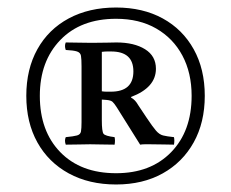

<svg xmlns="http://www.w3.org/2000/svg" viewBox="-20 -785 615 511"><path d="M289 -294Q217 -294 163 -323.5Q109 -353 79.5 -406Q50 -459 50 -530Q50 -601 79.5 -654Q109 -707 163 -736Q217 -765 289 -765Q360 -765 413 -736Q466 -707 495.5 -654Q525 -601 525 -530Q525 -459 495.5 -406Q466 -353 413 -323.5Q360 -294 289 -294ZM289 -324Q381 -324 435.5 -380Q490 -436 490 -530Q490 -591 465.5 -637Q441 -683 396 -709Q351 -735 289 -735Q195 -735 140.5 -678.5Q86 -622 86 -530Q86 -436 140.5 -380Q195 -324 289 -324ZM264 -519 251 -520V-465Q251 -435 255.5 -429Q260 -423 285 -420Q287 -411 285 -400Q269 -400 250 -400.5Q231 -401 220 -401Q211 -401 191 -400.5Q171 -400 155 -400Q151 -411 155 -420Q176 -422 185 -424.5Q194 -427 195.5 -435Q197 -443 197 -460V-608Q197 -628 195.5 -636.5Q194 -645 185 -648Q176 -651 155 -652Q151 -663 155 -672Q175 -672 188 -671.5Q201 -671 224 -671Q247 -671 265 -671.5Q283 -672 290 -672Q337 -672 366 -654Q395 -636 395 -602Q395 -552 329 -527V-525Q335 -522 339.5 -517Q344 -512 348 -505L370 -472Q386 -448 395 -437.5Q404 -427 414 -424.5Q424 -422 443 -420Q445 -411 443 -400Q437 -400 416.5 -400.5Q396 -401 379 -401Q372 -401 365.5 -401Q359 -401 353 -400L291 -499Q284 -510 279.5 -514Q275 -518 264 -519ZM251 -542Q258 -541 263.5 -541Q269 -541 275 -541Q335 -541 335 -595Q335 -648 276 -648Q271 -648 265 -648Q259 -648 251 -647Z"/></svg>

Font: Tiro Gurmukhi
Style: Regular
Weight: 400
Designer: Gurmukhi: John Hudson & Fiona Ross. Latin: John Hudson.
Foundry: Tiro Typeworks Ltd.
Version: Version 1.52